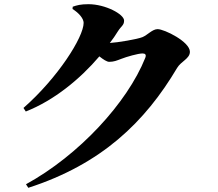

<svg xmlns="http://www.w3.org/2000/svg" viewBox="-20 -827 1040 916"><path d="M92 -312 103 -295C238 -348 362 -450 454 -558C473 -543 490 -532 501 -532C523 -532 537 -538 558 -546C583 -556 639 -572 660 -572C673 -572 679 -566 673 -551C587 -336 356 -86 104 52L115 69C465 -44 672 -245 825 -503C844 -535 886 -547 886 -580C886 -628 764 -688 732 -688C707 -688 684 -660 660 -650C636 -640 541 -624 504 -622C518 -640 531 -659 542 -677C559 -704 572 -706 572 -729C572 -759 483 -807 402 -807C365 -807 347 -802 327 -795L326 -784C357 -765 379 -738 379 -718C379 -650 256 -456 92 -312Z"/></svg>

Font: GenKiMin2 TW H
Style: Regular
Weight: 900
Version: Version 2.100;PS 2.1;hotconv 16.6.51;makeotf.lib2.5.65220 DE